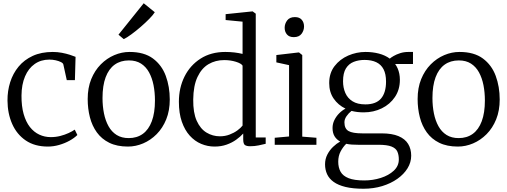

<svg xmlns="http://www.w3.org/2000/svg" viewBox="-20 -889 3114 1179"><path d="M26 -271Q25.5 -330.5 42.5 -384.2Q59.5 -438 94 -479.8Q128.5 -521.5 181 -545.8Q233.5 -570 304 -570Q333 -570 360.2 -564.8Q387.5 -559.5 409.2 -552.5Q431 -545.5 444 -540L440 -397H390L369 -493Q367.5 -501 354.2 -507.8Q341 -514.5 322 -518.8Q303 -523 283 -523Q231.5 -523 193.2 -496.2Q155 -469.5 133.8 -420Q112.5 -370.5 112 -302Q111.5 -237 125.2 -188.8Q139 -140.5 163.5 -109.2Q188 -78 221 -62.5Q254 -47 292 -47Q322.5 -47 350.5 -54.2Q378.5 -61.5 401.2 -72Q424 -82.5 439 -93L455 -60Q436.5 -41.5 407.2 -25.2Q378 -9 343.2 1Q308.5 11 274 11Q193 11 138 -26.5Q83 -64 54.8 -128Q26.5 -192 26 -271Z M518.5 -281Q518.5 -349.5 540.2 -403Q562 -456.5 599 -493.8Q636 -531 681.8 -550.5Q727.5 -570 775.5 -570Q865 -570 919.2 -529.8Q973.5 -489.5 998 -423Q1022.5 -356.5 1022.5 -278Q1022.5 -210 1000.8 -156.2Q979 -102.5 942 -65.2Q905 -28 859.2 -8.5Q813.5 11 765.5 11Q698.5 11 651.2 -12.2Q604 -35.5 574.8 -76Q545.5 -116.5 532 -169.2Q518.5 -222 518.5 -281ZM770.5 -41Q821 -41 857 -67Q893 -93 912.2 -144.5Q931.5 -196 931.5 -272Q931.5 -321.5 922.8 -366Q914 -410.5 895.2 -444.8Q876.5 -479 846 -498.5Q815.5 -518 771.5 -518Q720.5 -518 684.2 -492Q648 -466 628.8 -414.8Q609.5 -363.5 609.5 -287Q609.5 -237 618.5 -192.5Q627.5 -148 646.5 -113.8Q665.5 -79.5 696.2 -60.2Q727 -41 770.5 -41ZM740.5 -649H739.5L707.5 -676L862.5 -869L930.5 -814Q921 -798 897.2 -773.8Q873.5 -749.5 843.8 -723.8Q814 -698 786.2 -677.8Q758.5 -657.5 740.5 -649Z M1297.5 11Q1255 11 1215.5 -5.5Q1176 -22 1145.2 -56Q1114.5 -90 1096.5 -141.8Q1078.5 -193.5 1078.5 -264Q1078.5 -349.5 1113 -418.8Q1147.5 -488 1211.5 -529Q1275.5 -570 1363.5 -570Q1393 -570 1420 -566.8Q1447 -563.5 1469.5 -558V-756L1365.5 -766V-802L1529.5 -819H1531.5L1550.5 -805V-45H1611.5V-6Q1592 -1.5 1568 3.8Q1544 9 1515.5 9Q1495.5 9 1484.5 2Q1473.5 -5 1473.5 -34V-69Q1456 -49.5 1430.2 -31Q1404.5 -12.5 1371.2 -0.8Q1338 11 1297.5 11ZM1330.5 -52Q1362 -52 1389.5 -62.5Q1417 -73 1437.8 -88.2Q1458.5 -103.5 1469.5 -118V-486Q1461.5 -499.5 1428.2 -509.8Q1395 -520 1356.5 -520Q1303 -520 1260.5 -495Q1218 -470 1192.8 -416.5Q1167.5 -363 1166.5 -278Q1165.5 -197 1188 -147.2Q1210.5 -97.5 1248.2 -74.8Q1286 -52 1330.5 -52Z M1755 -51V-489L1677 -506V-551L1814 -567H1816L1836 -551V-50L1923 -43V0H1667V-43ZM1783.5 -661Q1756 -661 1742 -677.5Q1728 -694 1728 -718.5Q1728 -743 1743.2 -763.5Q1758.5 -784 1790.5 -784H1791.5Q1819 -784 1833 -767.5Q1847 -751 1847 -726.5Q1847 -702 1831.8 -681.5Q1816.5 -661 1784.5 -661Z M2212 270Q2147 270 2101.8 259Q2056.5 248 2028.8 228Q2001 208 1988.5 180.5Q1976 153 1976 120Q1976 87.5 1990 60.2Q2004 33 2025.5 12.5Q2047 -8 2069 -20Q2046.5 -32 2034.2 -52.5Q2022 -73 2022 -103Q2022 -128.5 2033.2 -151.5Q2044.5 -174.5 2062.5 -192.8Q2080.5 -211 2101.5 -222Q2056 -244 2028.8 -283.8Q2001.5 -323.5 2001.5 -379Q2001.5 -440 2034.2 -482.8Q2067 -525.5 2118.2 -547.8Q2169.5 -570 2224.5 -570Q2268 -570 2306.5 -560Q2345 -550 2373.5 -529Q2380.5 -535.5 2397.2 -545.2Q2414 -555 2437.2 -562.5Q2460.5 -570 2487.5 -570H2516V-496H2406.5Q2415.5 -483.5 2422 -468.5Q2428.5 -453.5 2432 -436Q2435.5 -418.5 2435.5 -399Q2435.5 -338.5 2405.2 -293.5Q2375 -248.5 2324.5 -223.8Q2274 -199 2213.5 -199Q2193.5 -199 2174.8 -201.2Q2156 -203.5 2138.5 -208Q2120.5 -194 2107.8 -175.5Q2095 -157 2095 -138Q2095 -99 2120 -84.5Q2145 -70 2205 -70H2323Q2387 -70 2427.2 -53Q2467.5 -36 2486.2 -5.2Q2505 25.5 2505 67Q2505 108 2482.5 144.5Q2460 181 2420 209.2Q2380 237.5 2326.8 253.8Q2273.5 270 2212 270ZM2217 219Q2270 219 2318.5 203.5Q2367 188 2398 159.2Q2429 130.5 2429 90Q2429 62 2420 41.8Q2411 21.5 2384 10.8Q2357 0 2303 0H2179Q2159 0 2140.5 -1.2Q2122 -2.5 2106 -6Q2086 13.5 2071.5 41Q2057 68.5 2057 104Q2057 140 2071.5 165.8Q2086 191.5 2120.8 205.2Q2155.5 219 2217 219ZM2223.5 -248Q2289 -248 2319.8 -284Q2350.5 -320 2350.5 -388Q2350.5 -434.5 2335.2 -463.8Q2320 -493 2290.5 -507Q2261 -521 2218.5 -521Q2182 -521 2152 -509.2Q2122 -497.5 2104.2 -469Q2086.5 -440.5 2086.5 -390Q2086.5 -350.5 2100.5 -318.2Q2114.5 -286 2144.8 -267Q2175 -248 2223.5 -248Z M2544.5 -281Q2544.5 -349.5 2566.2 -403Q2588 -456.5 2625 -493.8Q2662 -531 2707.8 -550.5Q2753.5 -570 2801.5 -570Q2891 -570 2945.2 -529.8Q2999.5 -489.5 3024 -423Q3048.5 -356.5 3048.5 -278Q3048.5 -210 3026.8 -156.2Q3005 -102.5 2968 -65.2Q2931 -28 2885.2 -8.5Q2839.5 11 2791.5 11Q2724.5 11 2677.2 -12.2Q2630 -35.5 2600.8 -76Q2571.5 -116.5 2558 -169.2Q2544.5 -222 2544.5 -281ZM2796.5 -41Q2847 -41 2883 -67Q2919 -93 2938.2 -144.5Q2957.5 -196 2957.5 -272Q2957.5 -321.5 2948.8 -366Q2940 -410.5 2921.2 -444.8Q2902.5 -479 2872 -498.5Q2841.5 -518 2797.5 -518Q2746.5 -518 2710.2 -492Q2674 -466 2654.8 -414.8Q2635.5 -363.5 2635.5 -287Q2635.5 -237 2644.5 -192.5Q2653.5 -148 2672.5 -113.8Q2691.5 -79.5 2722.2 -60.2Q2753 -41 2796.5 -41Z"/></svg>

Font: Merriweather 7pt Light
Style: Regular
Weight: 300
Designer: Eben Sorkin
Foundry: Eben Sorkin
Version: Version 2.200;gftools[0.9.31]